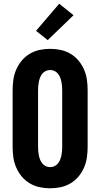

<svg xmlns="http://www.w3.org/2000/svg" viewBox="-20 -1006 540 1034"><path d="M250 8Q221 8 193 2Q165 -4 140.5 -18.5Q116 -33 97.5 -55Q79 -77 67.5 -103.5Q56 -130 52 -158Q48 -186 48 -215V-520Q48 -549 52 -577Q56 -605 67.5 -631.5Q79 -658 97.5 -680Q116 -702 140.5 -716.5Q165 -731 193 -737Q221 -743 250 -743Q279 -743 307 -737Q335 -731 359.5 -716.5Q384 -702 402.5 -680Q421 -658 432.5 -631.5Q444 -605 448 -577Q452 -549 452 -520V-215Q452 -186 448 -158Q444 -130 432.5 -103.5Q421 -77 402.5 -55Q384 -33 359.5 -18.5Q335 -4 307 2Q279 8 250 8ZM250 -106Q262 -106 273 -111Q284 -116 291.5 -125Q299 -134 303.5 -145Q308 -156 310.5 -168Q313 -180 314 -191.5Q315 -203 315 -215V-520Q315 -532 314 -543.5Q313 -555 310.5 -567Q308 -579 303.5 -590Q299 -601 291.5 -610Q284 -619 273 -624Q262 -629 250 -629Q238 -629 227 -624Q216 -619 208.5 -610Q201 -601 196.5 -590Q192 -579 189.5 -567Q187 -555 186 -543.5Q185 -532 185 -520V-215Q185 -203 186 -191.5Q187 -180 189.5 -168Q192 -156 196.5 -145Q201 -134 208.5 -125Q216 -116 227 -111Q238 -106 250 -106ZM237 -790 174 -840 299 -986 376 -924Z"/></svg>

Font: Iosevka SS18 Heavy
Style: Regular
Weight: 900
Monospace: yes
Designer: Belleve Invis
Foundry: Belleve Invis
Version: Version 25.1.1; ttfautohint (v1.8.4)